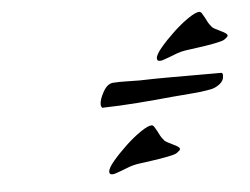

<svg xmlns="http://www.w3.org/2000/svg" viewBox="-36 -527 562 432"><g transform="rotate(-5 245.0 -311.5)"><path d="M330 -383Q324 -383 324 -389Q324 -397 337 -412.5Q350 -428 368 -445Q386 -462 403 -473.5Q420 -485 428 -485Q432 -485 435 -479Q440 -471 443.5 -463.5Q447 -456 454 -448Q459 -444 473 -437.5Q487 -431 487 -427Q487 -424 484 -422Q481 -420 479 -418Q475 -415 457 -411.5Q439 -408 420.5 -405.5Q402 -403 395 -402Q379 -400 365.5 -394.5Q352 -389 337 -384Q335 -383 330 -383ZM192 -289Q189 -292 189 -297Q189 -308 198.5 -325Q208 -342 221 -343Q236 -344 251 -343.5Q266 -343 281 -343Q313 -344 345 -344Q377 -344 408 -344H465Q469 -344 469 -338Q469 -326 459 -318.5Q449 -311 438 -309Q417 -305 395 -303.5Q373 -302 352 -300Q312 -296 272 -293Q232 -290 192 -289ZM201 -138Q195 -138 195 -144Q195 -152 208 -167.5Q221 -183 239 -200Q257 -217 274 -228.5Q291 -240 299 -240Q303 -240 306 -234Q311 -226 314.5 -218.5Q318 -211 325 -203Q330 -199 344 -192.5Q358 -186 358 -182Q358 -179 355 -177Q352 -175 350 -173Q346 -170 328 -166.5Q310 -163 291.5 -160.5Q273 -158 266 -157Q250 -155 236.5 -149.5Q223 -144 208 -139Q206 -138 201 -138Z"/></g></svg>

Font: My Soul
Style: Regular
Weight: 400
Designer: Robert E. Leuschke
Foundry: Robert E. Leuschke
Version: Version 1.010; ttfautohint (v1.8.4.7-5d5b)